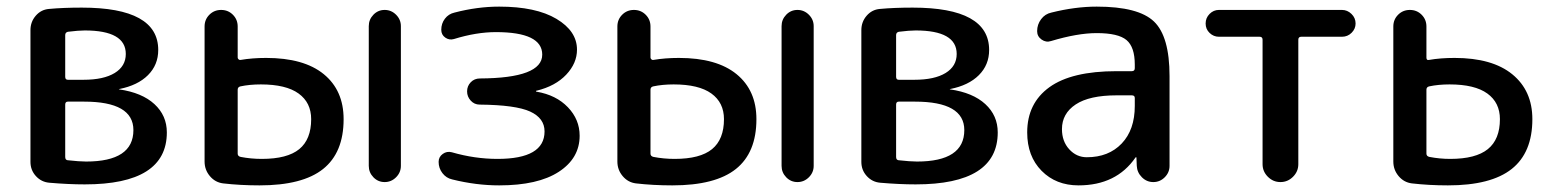

<svg xmlns="http://www.w3.org/2000/svg" viewBox="-20 -550 4686 580"><path d="M177 -234V-76Q177 -67 184 -66Q220 -62 240 -62Q383 -62 383 -157Q383 -243 234 -243H185Q177 -243 177 -234ZM177 -444V-318Q177 -309 185 -309H232Q293 -309 326.5 -329.5Q360 -350 360 -387Q360 -458 236 -458Q217 -458 185 -454Q177 -452 177 -444ZM129 2Q105 0 88.5 -18Q72 -36 72 -61V-459Q72 -484 88 -502.5Q104 -521 128 -523Q171 -527 227 -527Q458 -527 458 -399Q458 -354 427 -323Q396 -292 340 -281L339 -280H340Q409 -270 446.5 -235.5Q484 -201 484 -150Q484 7 236 7Q187 7 129 2Z M1094 -49V-471Q1094 -491 1108 -505.5Q1122 -520 1142 -520Q1162 -520 1176.5 -505.5Q1191 -491 1191 -471V-49Q1191 -29 1176.5 -14.5Q1162 0 1142 0Q1122 0 1108 -14.5Q1094 -29 1094 -49ZM771 -70Q848 -70 884 -99.5Q920 -129 920 -190Q920 -240 882 -267.5Q844 -295 768 -295Q734 -295 706 -289Q698 -287 698 -279V-86Q698 -78 707 -76Q738 -70 771 -70ZM784 -375Q898 -375 958 -326Q1018 -277 1018 -190Q1018 -89 956 -39.5Q894 10 764 10Q706 10 654 4Q630 1 614 -18Q598 -37 598 -62V-470Q598 -491 612.5 -505.5Q627 -520 648 -520Q669 -520 683.5 -505.5Q698 -491 698 -470V-376Q698 -373 701 -370.5Q704 -368 707 -369Q742 -375 784 -375Z M1346 -8Q1328 -12 1316.5 -27Q1305 -42 1305 -61Q1305 -76 1317.5 -85Q1330 -94 1345 -90Q1414 -70 1483 -70Q1625 -70 1625 -153Q1625 -193 1581.5 -213Q1538 -233 1429 -234Q1413 -234 1402 -246Q1391 -258 1391 -274Q1391 -290 1402 -301.5Q1413 -313 1430 -313Q1618 -314 1618 -385Q1618 -453 1478 -453Q1419 -453 1351 -432Q1337 -428 1325 -436.5Q1313 -445 1313 -460Q1313 -479 1324 -493.5Q1335 -508 1353 -512Q1422 -530 1488 -530Q1599 -530 1661 -493Q1723 -456 1723 -400Q1723 -359 1690.5 -324.5Q1658 -290 1601 -276Q1599 -276 1599 -275Q1599 -273 1601 -273Q1660 -263 1695.5 -226Q1731 -189 1731 -140Q1731 -72 1668 -31Q1605 10 1488 10Q1418 10 1346 -8Z M2341 -49V-471Q2341 -491 2355 -505.5Q2369 -520 2389 -520Q2409 -520 2423.5 -505.5Q2438 -491 2438 -471V-49Q2438 -29 2423.5 -14.5Q2409 0 2389 0Q2369 0 2355 -14.5Q2341 -29 2341 -49ZM2018 -70Q2095 -70 2131 -99.5Q2167 -129 2167 -190Q2167 -240 2129 -267.5Q2091 -295 2015 -295Q1981 -295 1953 -289Q1945 -287 1945 -279V-86Q1945 -78 1954 -76Q1985 -70 2018 -70ZM2031 -375Q2145 -375 2205 -326Q2265 -277 2265 -190Q2265 -89 2203 -39.5Q2141 10 2011 10Q1953 10 1901 4Q1877 1 1861 -18Q1845 -37 1845 -62V-470Q1845 -491 1859.5 -505.5Q1874 -520 1895 -520Q1916 -520 1930.5 -505.5Q1945 -491 1945 -470V-376Q1945 -373 1948 -370.5Q1951 -368 1954 -369Q1989 -375 2031 -375Z M2687 -234V-76Q2687 -67 2694 -66Q2730 -62 2750 -62Q2893 -62 2893 -157Q2893 -243 2744 -243H2695Q2687 -243 2687 -234ZM2687 -444V-318Q2687 -309 2695 -309H2742Q2803 -309 2836.5 -329.5Q2870 -350 2870 -387Q2870 -458 2746 -458Q2727 -458 2695 -454Q2687 -452 2687 -444ZM2639 2Q2615 0 2598.5 -18Q2582 -36 2582 -61V-459Q2582 -484 2598 -502.5Q2614 -521 2638 -523Q2681 -527 2737 -527Q2968 -527 2968 -399Q2968 -354 2937 -323Q2906 -292 2850 -281L2849 -280H2850Q2919 -270 2956.5 -235.5Q2994 -201 2994 -150Q2994 7 2746 7Q2697 7 2639 2Z M3353 -262Q3271 -262 3229.5 -234.5Q3188 -207 3188 -160Q3188 -123 3210 -99Q3232 -75 3263 -75Q3329 -75 3368.5 -116.5Q3408 -158 3408 -230V-254Q3408 -262 3399 -262ZM3238 10Q3170 10 3126.5 -34Q3083 -78 3083 -150Q3083 -238 3150 -286.5Q3217 -335 3353 -335H3399Q3408 -335 3408 -344V-355Q3408 -408 3383 -429Q3358 -450 3293 -450Q3235 -450 3155 -426Q3140 -421 3126.5 -430.5Q3113 -440 3113 -456Q3113 -476 3125 -492Q3137 -508 3156 -512Q3228 -530 3293 -530Q3419 -530 3466 -485Q3513 -440 3513 -320V-49Q3513 -29 3498.5 -14.5Q3484 0 3464 0Q3444 0 3429.5 -14.5Q3415 -29 3414 -49L3413 -74Q3413 -75 3412 -75Q3410 -75 3410 -74Q3352 10 3238 10Z M3662 -439Q3646 -439 3634 -450.5Q3622 -462 3622 -479Q3622 -496 3634 -508Q3646 -520 3662 -520H4034Q4050 -520 4062.5 -508Q4075 -496 4075 -479Q4075 -463 4063 -451Q4051 -439 4034 -439H3911Q3902 -439 3902 -430V-54Q3902 -32 3886 -16Q3870 0 3848 0Q3826 0 3810 -16Q3794 -32 3794 -54V-430Q3794 -439 3785 -439Z M4289 -279V-86Q4289 -78 4298 -76Q4329 -70 4361 -70Q4438 -70 4474.5 -99.5Q4511 -129 4511 -190Q4511 -240 4473 -267.5Q4435 -295 4359 -295Q4325 -295 4297 -289Q4289 -287 4289 -279ZM4245 4Q4221 1 4205 -18Q4189 -37 4189 -62V-470Q4189 -491 4203.5 -505.5Q4218 -520 4239 -520Q4260 -520 4274.5 -505.5Q4289 -491 4289 -470V-376Q4289 -367 4297 -369Q4331 -375 4374 -375Q4488 -375 4548.5 -325.5Q4609 -276 4609 -190Q4609 -89 4546.5 -39.5Q4484 10 4354 10Q4297 10 4245 4Z"/></svg>

Font: Rounded Mplus 1c Medium
Style: Regular
Weight: 500
Version: Version 1.059.20150529